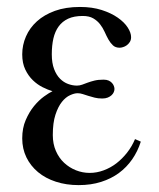

<svg xmlns="http://www.w3.org/2000/svg" viewBox="-20 -520 457 552"><path d="M384.8 -112.8 368.2 -120.1Q359.4 -99.1 345.5 -81.3Q331.5 -63.5 314.7 -50.5Q297.9 -37.6 278.1 -30.3Q258.3 -22.9 237.8 -22.9Q217.3 -22.9 198.2 -30.5Q179.2 -38.1 164.3 -52Q149.4 -65.9 140.6 -86.2Q131.8 -106.4 131.8 -131.8Q131.8 -167 139.4 -190.2Q147 -213.4 158 -227.1Q168.9 -240.7 181.4 -246.3Q193.8 -252 203.1 -252Q210.4 -252 218 -249.5Q225.6 -247.1 233.9 -244.4Q242.2 -241.7 252 -239.3Q261.7 -236.8 273.9 -236.8Q283.2 -236.8 289.8 -239.5Q296.4 -242.2 300.8 -246.3Q305.2 -250.5 307.1 -255.1Q309.1 -259.8 309.1 -264.2Q309.1 -268.1 307.4 -272.7Q305.7 -277.3 302 -281.5Q298.3 -285.6 292.5 -288.3Q286.6 -291 277.8 -291Q262.2 -291 251.5 -288.3Q240.7 -285.6 232.2 -282.5Q223.6 -279.3 216.3 -276.6Q209 -273.9 201.2 -273.9Q188.5 -273.9 175.8 -278.6Q163.1 -283.2 152.6 -293.7Q142.1 -304.2 135.5 -321.5Q128.9 -338.9 128.9 -363.8Q128.9 -389.2 133.5 -409.4Q138.2 -429.7 148.7 -444.1Q159.2 -458.5 176 -466.3Q192.9 -474.1 217.8 -474.1Q236.3 -474.1 248 -467.3Q259.8 -460.4 267.6 -450.4Q275.4 -440.4 280.8 -428.5Q286.1 -416.5 291.7 -406.5Q297.4 -396.5 304.7 -389.6Q312 -382.8 324.2 -382.8Q328.1 -382.8 333.7 -384.5Q339.4 -386.2 344.5 -389.9Q349.6 -393.6 353.3 -399.4Q356.9 -405.3 356.9 -413.1Q356.9 -425.8 347.2 -440.9Q337.4 -456.1 318.6 -469.2Q299.8 -482.4 272.5 -491.2Q245.1 -500 210 -500Q168.9 -500 137.9 -488.8Q106.9 -477.5 86.2 -458.7Q65.4 -439.9 54.7 -415.3Q43.9 -390.6 43.9 -363.8Q43.9 -338.4 52.7 -320.1Q61.5 -301.8 74.5 -289.3Q87.4 -276.9 102.5 -269.3Q117.7 -261.7 130.9 -257.8Q121.6 -253.4 106.7 -242.7Q91.8 -231.9 77.9 -215.1Q64 -198.2 54 -175Q43.9 -151.9 43.9 -122.1Q43.9 -92.3 55.9 -67.6Q67.9 -43 89.4 -25.1Q110.8 -7.3 140.6 2.4Q170.4 12.2 206.1 12.2Q241.7 12.2 270.8 2.9Q299.8 -6.3 322 -22.7Q344.2 -39.1 360.1 -62Q376 -85 384.8 -112.8Z"/></svg>

Font: Galatia SIL
Style: Regular
Weight: 400
Designer: Development by SIL's NRSI team
Version: Version 2.1